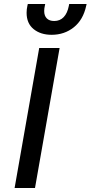

<svg xmlns="http://www.w3.org/2000/svg" viewBox="-20 -940 453 960"><path d="M176 -700H278L155 0H53ZM113 -876Q113 -894 117 -911L119 -920H206L204 -910Q201 -897 201 -885Q201 -861 214 -848Q227 -835 251 -835Q280 -835 298.5 -854.5Q317 -874 324 -910L326 -920H413L411 -911Q396 -841 349 -803.5Q302 -766 238 -766Q183 -766 148 -794.5Q113 -823 113 -876Z"/></svg>

Font: Niramit Medium
Style: Italic
Weight: 500
Italic angle: -10°
Designer: Katatrad Aksorn Co.,Ltd.
Foundry: Cadson Demak Co.,Ltd.
Version: Version 1.000; ttfautohint (v1.6)